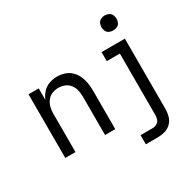

<svg xmlns="http://www.w3.org/2000/svg" viewBox="-198 -963 1404 1384"><g transform="rotate(-30 504.0 -271.5)"><path d="M839 -623Q856 -623 872 -630Q888 -637 895 -652.5Q902 -668 902 -685Q902 -702 895 -717.5Q888 -733 872 -740.5Q856 -748 839 -748Q823 -748 807 -740.5Q791 -733 784 -717.5Q777 -702 777 -685Q777 -668 784 -652.5Q791 -637 807 -630Q823 -623 839 -623ZM80 0H165V-320Q165 -347 171.5 -373Q178 -399 194.5 -421Q211 -443 236 -453Q261 -463 288 -463Q315 -463 340.5 -453Q366 -443 382.5 -421Q399 -399 405 -373Q411 -347 411 -320V0H496V-320Q496 -352 491 -383.5Q486 -415 473 -444Q460 -473 437 -495.5Q414 -518 383.5 -528Q353 -538 321 -538Q288 -538 256 -527Q224 -516 201 -491Q178 -466 165 -435V-530H80ZM632 205H733Q763 205 792.5 196.5Q822 188 843.5 166.5Q865 145 873.5 115.5Q882 86 882 56V-530H688V-455H797V56Q797 75 791 92.5Q785 110 768.5 119.5Q752 129 733 129H632Z"/></g></svg>

Font: Iosevka Sparkle
Style: Regular
Weight: 400
Designer: Belleve Invis
Foundry: Belleve Invis
Version: Version 4.5.0; ttfautohint (v1.8.3)